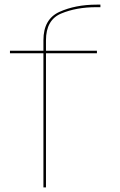

<svg xmlns="http://www.w3.org/2000/svg" viewBox="-20 -809 516 829"><path d="M167.5 0H178.5V-579H398.5V-590H178.5V-635Q178.5 -723 244 -750.5Q309.5 -778 396.5 -778H413.5V-789H397.5Q306 -789 236.8 -757.8Q167.5 -726.5 167.5 -635.5V-590H23V-579H167.5Z"/></svg>

Font: Anybody SemiExpanded Thin
Style: Regular
Weight: 250
Width: 6
Version: Version 1.113;gftools[0.9.25]